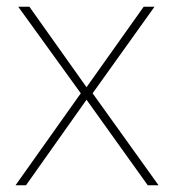

<svg xmlns="http://www.w3.org/2000/svg" viewBox="-20 -614 519 568"><path d="M219 -338 26 -66H57L236 -319L417 -66H449L254 -338L437 -594H405L236 -356L67 -594H34Z"/></svg>

Font: Noto Sans Malayalam UI Thin
Style: Regular
Weight: 100
Designer: Jelle Bosma - Monotype Design Team
Foundry: Monotype Imaging Inc.
Version: Version 2.104